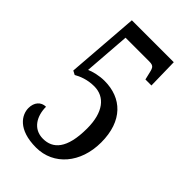

<svg xmlns="http://www.w3.org/2000/svg" viewBox="-220 -793 881 881"><g transform="rotate(45 221.0 -352.0)"><path d="M193 10C307 10 388 -85 388 -218C388 -358 310 -429 199 -429C165 -429 130 -420 110 -411L127 -637H281C313 -637 313 -625 322 -587L327 -566H366L363 -714H91L64 -361L83 -351C104 -363 138 -378 183 -378C252 -378 297 -323 297 -218C297 -85 250 -41 187 -41C123 -41 93 -95 93 -155C61 -155 40 -130 40 -94C40 -51 75 10 193 10Z"/></g></svg>

Font: Noto Serif Georgian ExtraCondensed
Style: Regular
Weight: 400
Width: 2
Designer: Monotype Design Team, Akaki Razmadze
Foundry: Google LLC
Version: Version 2.003